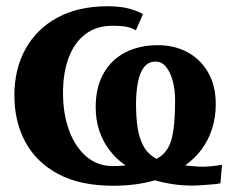

<svg xmlns="http://www.w3.org/2000/svg" viewBox="-20 -583 737 614"><path d="M341.5 11Q237 11 166.8 -26.2Q96.5 -63.5 61.2 -128.8Q26 -194 26 -278Q26 -362.5 61.8 -426.8Q97.5 -491 164.2 -527Q231 -563 324 -563Q368 -563 397 -554.2Q426 -545.5 437 -537.5L414.5 -486Q403.5 -493 387.2 -496.8Q371 -500.5 338.5 -500.5Q288 -500.5 252.8 -473.5Q217.5 -446.5 199.5 -398.2Q181.5 -350 181.5 -285.5Q181.5 -219.5 200.8 -166.5Q220 -113.5 255.8 -82.8Q291.5 -52 340.5 -52Q349 -52 356 -52.2Q363 -52.5 369.2 -53Q375.5 -53.5 381.5 -54Q352.5 -74 331 -101.8Q309.5 -129.5 297.8 -164.2Q286 -199 286 -240.5Q286 -303.5 311 -348Q336 -392.5 381 -415.5Q426 -438.5 485 -438.5Q538.5 -438.5 580.5 -415.5Q622.5 -392.5 646.2 -350.2Q670 -308 670 -250Q670 -208 658.2 -171.2Q646.5 -134.5 624.5 -105Q602.5 -75.5 572 -54Q585.5 -53 602 -51.2Q618.5 -49.5 635.5 -50Q653 -51 668 -52.8Q683 -54.5 690 -56L685 3Q678 5 661 6.5Q644 8 625.8 9.2Q607.5 10.5 595 10.5Q563.5 10.5 533.2 6Q503 1.5 475.5 -6.5Q447 2 412.8 6.5Q378.5 11 341.5 11ZM480.5 -75Q515.5 -93 527.8 -135.2Q540 -177.5 540 -261.5Q540 -295.5 532.5 -323.8Q525 -352 511.2 -369Q497.5 -386 477.5 -386Q454 -386 440.2 -367.8Q426.5 -349.5 420.8 -318.5Q415 -287.5 415 -250.5Q415 -209 420 -175Q425 -141 439 -115.5Q453 -90 480.5 -75Z"/></svg>

Font: Merriweather 36pt ExtraBold
Style: Regular
Weight: 800
Designer: Eben Sorkin
Foundry: Eben Sorkin
Version: Version 2.100